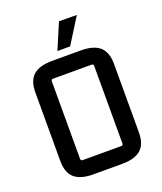

<svg xmlns="http://www.w3.org/2000/svg" viewBox="-152 -929 875 1035"><g transform="rotate(-20 285.5 -411.5)"><path d="M248 -683 311 -831 413 -830 321 -683ZM60 -121V-514Q60 -581 95 -612Q130 -643 204 -643H367Q441 -643 476 -612Q511 -581 511 -514V-121Q511 -54 476 -23Q441 8 367 8H204Q130 8 95 -23Q60 -54 60 -121ZM396 -551H175Q164 -551 164 -540V-95Q164 -84 175 -84H396Q407 -84 407 -95V-540Q407 -551 396 -551Z"/></g></svg>

Font: Gemunu Libre SemiBold
Style: Regular
Weight: 600
Designer: Puspanada Ekanayake, Sola Matas, Pathum Egodawatta, Kosala Senevirathne
Foundry: mooniak
Version: Version 1.100